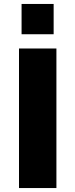

<svg xmlns="http://www.w3.org/2000/svg" viewBox="-20 -950 380 970"><path d="M76 0V-705H265V0ZM89 -777V-930H251V-777Z"/></svg>

Font: Nunito Sans 9pt Black
Style: Regular
Weight: 900
Version: Version 3.101;gftools[0.9.27]